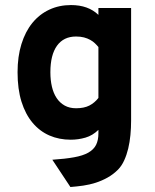

<svg xmlns="http://www.w3.org/2000/svg" viewBox="-20 -543 616 763"><path d="M188 91.8Q239.3 88.4 274.4 82Q309.6 75.7 331.1 63.5Q352.5 51.3 361.8 32.7Q371.1 14.2 371.1 -13.2V-26.9Q348.1 -4.4 319.6 3.9Q291 12.2 261.2 12.2Q214.8 12.2 176.3 -4.6Q137.7 -21.5 109.4 -55.2Q81.1 -88.9 65.4 -138.9Q49.8 -189 49.8 -255.9Q49.8 -318.4 65.2 -367.9Q80.6 -417.5 108.6 -451.9Q136.7 -486.3 175.8 -504.6Q214.8 -522.9 262.2 -522.9Q330.6 -522.9 371.1 -483.9V-511.2H501V-64Q501 -35.2 498.3 -6.6Q495.6 22 489.5 47.4Q483.4 72.8 473.6 94.2Q463.9 115.7 449.2 130.9Q429.7 150.4 407.2 162.8Q384.8 175.3 360.6 183.1Q336.4 190.9 310.8 194.6Q285.2 198.2 259.8 200.2ZM282.2 -112.8Q314 -112.8 335 -123.5Q356 -134.3 371.1 -153.8V-356Q365.2 -363.3 357.4 -370.8Q349.6 -378.4 338.6 -384.5Q327.6 -390.6 313.7 -394.3Q299.8 -397.9 282.2 -397.9Q232.9 -397.9 206.5 -361.3Q180.2 -324.7 180.2 -255.9Q180.2 -224.6 186.3 -198.5Q192.4 -172.4 205.1 -153.3Q217.8 -134.3 237.1 -123.5Q256.3 -112.8 282.2 -112.8Z"/></svg>

Font: Overpass
Style: Bold
Weight: 700
Designer: Delve Withrington
Foundry: Delve Fonts
Version: Version 1.001